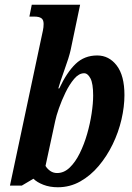

<svg xmlns="http://www.w3.org/2000/svg" viewBox="-20 -780 558 810"><path d="M224 10Q190 10 163 -0.5Q136 -11 121 -26L72 3H22L152 -609Q158 -637 161 -651Q164 -665 164 -679Q164 -697 154 -703.5Q144 -710 125 -710H104L114 -760H318L278 -569Q275 -555 268 -532.5Q261 -510 252 -485.5Q243 -461 236 -439.5Q229 -418 226 -407H230Q262 -475 299 -510.5Q336 -546 390 -546Q440 -546 472.5 -503.5Q505 -461 505 -379Q505 -330 492.5 -276Q480 -222 455.5 -171.5Q431 -121 396.5 -80Q362 -39 318.5 -14.5Q275 10 224 10ZM221 -50Q250 -50 274 -73Q298 -96 316.5 -133.5Q335 -171 347.5 -214.5Q360 -258 366.5 -301Q373 -344 373 -377Q373 -428 361.5 -449.5Q350 -471 335 -471Q313 -471 293 -447.5Q273 -424 256.5 -390Q240 -356 228.5 -323Q217 -290 213 -270L172 -80Q180 -67 192.5 -58.5Q205 -50 221 -50Z"/></svg>

Font: Noto Serif ExtraCondensed
Style: Bold Italic
Weight: 700
Width: 2
Italic angle: -12°
Designer: Monotype Design Team
Foundry: Monotype Imaging Inc.
Version: Version 2.013; ttfautohint (v1.8.4.7-5d5b)